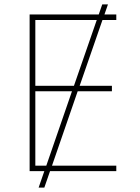

<svg xmlns="http://www.w3.org/2000/svg" viewBox="-20 -780 640 875"><path d="M447 -689 343 -389H490V-364H334L217 -25H510V0H208L182 75H156L182 0H115V-714H430L446 -760H472L456 -714H510V-689ZM421 -689H141V-389H317ZM308 -364H141V-25H191Z"/></svg>

Font: Noto Sans Mono UI Thin
Style: Regular
Weight: 250
Monospace: yes
Designer: Monotype Design team
Foundry: Monotype Imaging Inc.
Version: Version 1.000